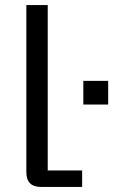

<svg xmlns="http://www.w3.org/2000/svg" viewBox="-20 -742 465 762"><path d="M143 0Q84.6 0 84.6 -58.7V-722H169.4V-65.4H306V0ZM310.7 -327V-421H409.3V-327Z"/></svg>

Font: Mozilla Text ExtraLight
Style: Regular
Weight: 200
Designer: Studio DRAMA
Foundry: Studio DRAMA
Version: Version 1.000